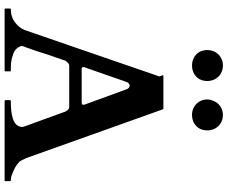

<svg xmlns="http://www.w3.org/2000/svg" viewBox="-97 -889 986 832"><g transform="rotate(90 396.0 -473.0)"><path d="M179 -76C180 -77 181 -79 181 -82C183 -85 184 -91 187 -98C196.7 -123.8 205.5 -150.4 215 -182C223 -204 231 -229 242 -260L243 -264C249.5 -270.5 253.7 -280 266 -280H443C450.3 -280 457.2 -275.5 459 -270C461 -268 463 -266 463 -264C465 -261 465 -260 465 -259L529 -83C530 -80 530 -78 530 -76C530 -33.6 467.6 -27 425 -27H418C417 -27 416 -26 415 -26C414 -24 414 -24 414 -23V-4C414 -3 414 -2 415 -2C416 0 417 0 418 0H761C763 0 764 0 765 -2V-22C765 -23 765 -24 764 -26C763 -26 762 -27 761 -27C754 -27 746 -28 739 -31C713.8 -40.4 696.4 -48.6 681 -64C677 -70 673 -75 671 -82C667 -88 664 -96 661 -105L454 -685C453 -686 453 -687 451 -688H307C306 -688 306 -687 306 -686C306 -684.2 311 -673.6 311 -670V-668L310 -667L114 -98C109 -82 102 -69 93 -60C75.9 -40.8 54 -27 21 -27C18 -27 17 -26 17 -23V-4C17 -1 18 0 21 0H286C287 0 288 0 289 -2V-26C288 -26 287 -27 286 -27H273C255.1 -27 233.7 -29.4 219 -36C201.2 -40 187 -52 181 -68C180 -69 180 -71 179 -72ZM425 -334H279C276 -334 273 -334 273 -336C271 -336 271 -338 271 -340V-346C272 -347 272 -349 273 -350L335 -528C336.5 -533.9 344.1 -542 351 -542C357.8 -542 365.6 -535.1 367 -528L432 -350C433 -349 433 -347 433 -346C434 -344 434 -342 434 -341C434 -336 430.6 -334 425 -334ZM331 -878C331 -917.4 302.5 -946 264 -946C225.5 -946 197 -917.4 197 -878C197 -838.9 225 -812 264 -812C303 -812 331 -838.9 331 -878ZM545 -878C545 -917.4 516.9 -946 478 -946C448.5 -946 424.7 -927.2 417 -904C413 -896 411 -887 411 -878C411 -840.4 439.9 -812 478 -812C517.4 -812 545 -838.9 545 -878Z"/></g></svg>

Font: fbb
Style: Bold
Weight: 400
Designer: David J. Perry, Michael Sharpe
Version: Version 1.045